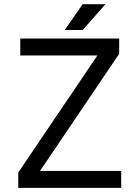

<svg xmlns="http://www.w3.org/2000/svg" viewBox="-20 -909 675 929"><path d="M118.2 0 556.6 -648.4 506.8 -722.7 68.4 -74.2ZM142.6 -82 68.4 -74.2V0Q158.7 0 238 0Q317.4 0 396.7 0Q476.1 0 566.4 0V-82ZM78.1 -722.7V-640.6H481.4L556.6 -648.4V-722.7Q466.3 -722.7 391.8 -722.7Q317.4 -722.7 242.9 -722.7Q168.5 -722.7 78.1 -722.7ZM379.9 -763.7 490.2 -888.7H379.9L293 -763.7Z"/></svg>

Font: Giphurs SC
Style: Regular
Weight: 400
Version: Version 0.920